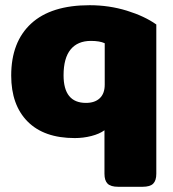

<svg xmlns="http://www.w3.org/2000/svg" viewBox="-20 -515 663 737"><path d="M381 152V-15Q362 -1 331 7Q300 15 267 15Q149 15 86 -48.5Q23 -112 23 -225Q23 -354 99.5 -424.5Q176 -495 324 -495Q399 -495 467 -474Q535 -453 580 -421V152Q580 178 568 190Q556 202 527 202H434Q405 202 393 190Q381 178 381 152ZM382 -190V-349Q363 -358 329 -358Q278 -358 251 -325Q224 -292 224 -226Q224 -120 310 -120Q344 -120 363 -138Q382 -156 382 -190Z"/></svg>

Font: Mitr SemiBold
Style: Regular
Weight: 600
Designer: Thanarat Vachiruckul
Foundry: Cadson Demak
Version: Version 1.003